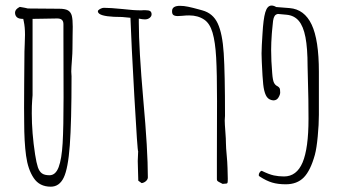

<svg xmlns="http://www.w3.org/2000/svg" viewBox="-20 -684 1243 705"><path d="M247.1 -585.9Q247.1 -566.9 246.6 -555.2L246.1 -504.9Q246.1 -488.8 244.1 -463.9Q241.7 -433.1 241.7 -421.4Q241.7 -416 242.2 -412.1Q242.7 -408.7 242.7 -404.3Q242.7 -235.8 236.3 -150.4Q230 -64.9 213.9 -31.7Q197.8 1.5 166.5 1.5Q125 1.5 103.8 -30.3Q82.5 -62 75.7 -112.5Q68.8 -163.1 68.8 -235.8Q68.4 -252.4 68.4 -287.6L68.8 -376Q69.8 -449.2 69.8 -495.1Q69.8 -502.9 70.8 -521.5Q71.8 -543 71.8 -556.2Q71.8 -585 67.4 -605L65.4 -614.7Q49.3 -614.3 42.2 -620.6Q35.2 -627 35.2 -637.7Q35.2 -649.9 52.7 -658.7Q59.6 -657.7 64 -656.7Q68.4 -655.8 71.8 -655.3L82.5 -652.8H87.9L197.8 -651.9Q219.2 -651.9 229.7 -645.8Q240.2 -639.6 243.7 -626Q247.1 -612.3 247.1 -585.9ZM213.4 -325.7 212.9 -557.6V-595.2Q212.9 -606 207.3 -611.1Q201.7 -616.2 189.9 -616.2L131.8 -615.2Q118.7 -614.7 99.6 -614.7V-334.5Q99.6 -332 98.1 -314.9Q96.7 -297.9 96.7 -267.6Q96.7 -196.3 108.9 -116.7Q113.8 -85.4 119.1 -69.8Q124.5 -54.2 134 -47.4Q143.6 -40.5 161.6 -40.5Q184.1 -40.5 195.3 -70.1Q206.5 -99.6 210 -158.2Q213.4 -216.8 213.4 -325.7Z M489.7 -615.7V-600.6Q489.7 -505.9 506.3 -315.9Q522.9 -133.8 522.9 -32.7Q522.9 -25.4 515.9 -19Q508.8 -12.7 500 -11.7L487.8 -20.5Q487.8 -25.9 486.8 -55.2L485.8 -92.8L487.3 -128.9Q484.9 -124.5 473.4 -328.1Q461.9 -531.7 459 -618.7L428.2 -621.6H427.7Q362.3 -621.6 345.7 -632.8Q339.4 -637.2 339.4 -642.6Q339.4 -646.5 346.9 -650.9Q354.5 -655.3 362.3 -655.3Q384.8 -655.3 429.2 -650.9Q470.2 -646 498 -646Q502.9 -646 506.3 -646.5H514.2Q526.4 -646.5 531.5 -643.1Q536.6 -639.6 536.6 -631.3Q536.6 -624 529.5 -618.4Q522.5 -612.8 512.2 -612.8Q503.4 -612.8 489.7 -615.7Z M776.4 -27.3V-100.1L776.9 -312Q776.9 -415.5 773.7 -472.7Q770.5 -529.8 760.5 -564Q750.5 -598.1 730 -611.8Q707 -627.4 674.8 -627.4Q661.6 -627.4 649.9 -626Q637.2 -625 632.8 -625Q622.1 -625 616.7 -628.9Q611.3 -632.8 611.8 -644Q612.3 -662.6 641.1 -662.6Q654.8 -662.6 671.1 -659.2Q687.5 -655.8 710.4 -649.4L722.7 -646Q762.2 -635.3 779.5 -597.9Q796.9 -560.5 801.5 -488.3Q806.2 -416 806.2 -258.3Q806.2 -253.9 805.7 -251Q805.2 -246.6 805.2 -241.2Q805.2 -229.5 807.6 -198.7Q809.6 -173.8 809.6 -157.7Q809.6 -143.6 813 -106.9Q814.5 -92.8 815.4 -67.6Q816.4 -42.5 816.4 -28.3Q816.4 -17.1 815.7 -13.9Q814.9 -10.7 811.8 -10Q808.6 -9.3 797.4 -8.8Q788.6 -13.2 783.4 -16.1Q778.3 -19 777.3 -21.2Q776.4 -23.4 776.4 -27.3Z M1112.8 -247.6Q1112.8 -139.2 1091.1 -87.6Q1069.3 -36.1 1022.9 -36.1Q1003.4 -36.1 985.8 -39.8Q968.3 -43.5 941.4 -56.6Q941.9 -57.1 941.2 -56.9Q940.4 -56.6 940.4 -56.6Q937 -56.2 933.3 -50.8Q929.7 -45.4 930.2 -40.5V-39.6Q931.2 -37.1 934.1 -35.6Q958 -20 979.2 -13.7Q1000.5 -7.3 1029.3 -7.3Q1070.8 -7.3 1095.5 -32.5Q1120.1 -57.6 1136.2 -115.7Q1142.6 -139.6 1146.7 -183.3Q1150.9 -227.1 1150.9 -262.7V-420.4Q1150.9 -537.6 1124.3 -593.8Q1097.7 -649.9 1043.5 -654.3L994.1 -658.2Q985.4 -663.6 977.1 -663.6Q961.4 -663.6 954.1 -638.7Q946.8 -613.8 943.8 -559.1L942.9 -544.4Q942.4 -537.1 941.4 -519.3Q940.4 -501.5 940.4 -487.8Q940.4 -474.6 940.9 -468.3L941.4 -454.1Q943.8 -399.4 946.5 -374.3Q949.2 -349.1 956.1 -334.5Q962.9 -319.8 977.5 -316.4Q982.4 -315.4 983.9 -315.4Q996.1 -315.4 1002.4 -325.9Q1008.8 -336.4 1008.8 -344.2Q1008.8 -356.9 1006.3 -360.8Q1003.9 -364.7 998.5 -367.7Q990.7 -371.1 986.1 -380.1Q981.4 -389.2 979.5 -415.5Q975.6 -460.9 975.6 -500.5Q975.6 -526.4 978 -559.1L979 -570.8Q981 -596.2 982.7 -607.7Q984.4 -619.1 988.3 -625.2Q992.2 -631.3 1000.5 -632.8L1032.2 -629.9Q1060.1 -627.4 1076.9 -607.7Q1093.8 -587.9 1101.6 -547.4Q1109.4 -506.8 1109.4 -441.4L1112.3 -318.8Q1112.8 -289.1 1112.8 -247.6Z"/></svg>

Font: Amatica SC
Style: Regular
Weight: 400
Designer: Vernon Adams, Ben Nathan
Foundry: newtypography
Version: Version 2.001